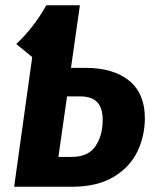

<svg xmlns="http://www.w3.org/2000/svg" viewBox="-20 -713 587 733"><path d="M533 -262Q533 -194 504.5 -134.5Q476 -75 413.5 -37.5Q351 0 254 0H34L103 -495L42 -545Q107 -605 157 -693H285L251 -454H306Q413 -454 473 -405Q533 -356 533 -262ZM372 -255Q372 -301 351 -323Q330 -345 286 -345H236L203 -114H254Q317 -114 344.5 -155Q372 -196 372 -255Z"/></svg>

Font: Fira Sans Condensed
Style: Bold Italic
Weight: 700
Width: 3
Italic angle: -8°
Designer: Carrois Corporate & Edenspiekermann AG
Foundry: Carrois Corporate GbR & Edenspiekermann AG
Version: Version 4.203